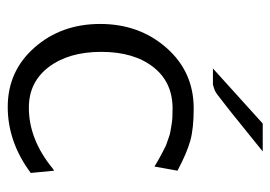

<svg xmlns="http://www.w3.org/2000/svg" viewBox="-124 -584 716 509"><g transform="rotate(90 234.5 -330.0)"><path d="M162 -536 308 -668H382Q361 -651 340.5 -634.5Q320 -618 307 -607.5Q294 -597 281 -586.5Q268 -576 260 -570Q252 -564 244.5 -558Q237 -552 233 -549Q229 -546 225 -543.5Q221 -541 217.5 -540Q214 -539 211.5 -538Q209 -537 205 -536ZM44 -237Q44 -341 107.5 -413Q171 -485 268 -485Q321 -485 353.5 -476Q386 -467 433 -442L422 -381Q419 -383 406 -390.5Q393 -398 390.5 -399Q388 -400 377 -406Q366 -412 362 -413Q358 -414 347.5 -418Q337 -422 330.5 -423Q324 -424 313 -426Q302 -428 291.5 -428.5Q281 -429 268 -429Q198 -429 158 -377.5Q118 -326 118 -240Q118 -154 158 -101Q198 -48 266 -48Q350 -48 427 -111Q431 -114 433 -115L439 -53Q357 8 264 8Q169 8 106.5 -63Q44 -134 44 -237Z"/></g></svg>

Font: Coval
Style: ExtraLight
Weight: 250
Foundry: Context Ltd
Version: Version 001.000